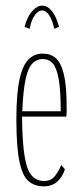

<svg xmlns="http://www.w3.org/2000/svg" viewBox="-20 -650 290 680"><path d="M135 10Q102 10 80.5 -9Q59 -28 48.5 -79.5Q38 -131 38 -227Q38 -320 49.5 -370.5Q61 -421 82.5 -441Q104 -461 133 -460Q159 -460 177.5 -444Q196 -428 206 -387.5Q216 -347 216 -271Q216 -261 216 -253Q216 -245 215 -237H58Q59 -147 67 -97.5Q75 -48 92 -28.5Q109 -9 136 -9Q161 -9 174.5 -26.5Q188 -44 197 -66L210 -50Q201 -23 182.5 -6.5Q164 10 135 10ZM59 -256H195Q195 -329 188 -369Q181 -409 167 -425Q153 -441 131 -441Q111 -441 95.5 -426Q80 -411 71 -371Q62 -331 59 -256ZM85 -548 67 -555Q76 -590 93.5 -610Q111 -630 129 -630Q149 -630 164.5 -610Q180 -590 189 -555L172 -548Q166 -578 154.5 -595.5Q143 -613 129 -613Q116 -613 103.5 -596.5Q91 -580 85 -548Z"/></svg>

Font: Inconsolata UltraCondensed ExtraLight
Style: Regular
Weight: 200
Width: 1
Monospace: yes
Designer: Raph Levien, Cyreal, Brenton Simpson
Foundry: Raph Levien, Cyreal, Google
Version: Version 3.100; ttfautohint (v1.8.4.7-5d5b)